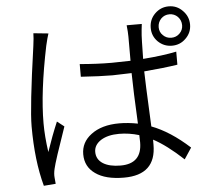

<svg xmlns="http://www.w3.org/2000/svg" viewBox="-58 -902 1117 1011"><g transform="rotate(-5 500.0 -396.0)"><path d="M227 -751Q220 -731 210 -688Q160 -446 160 -282Q160 -212 172 -129Q200 -212 231 -285L268 -256Q206 -79 197 -38Q191 -12 193 7L196 41L133 46Q96 -89 96 -271Q96 -370 142 -692Q148 -736 148 -759ZM826 -690Q844 -672 870 -672Q896 -672 914 -690Q932 -708 932 -733Q932 -759 914 -778Q896 -796 870 -796Q844 -796 826 -778Q808 -759 808 -733Q808 -707 826 -690ZM796 -807Q827 -838 870 -838Q913 -838 943 -807Q974 -776 974 -733Q974 -690 943 -660Q913 -630 870 -630Q827 -630 796 -660Q766 -690 766 -733Q766 -777 796 -807ZM657 -176Q604 -192 551 -192Q492 -192 455 -169Q418 -145 418 -108Q418 -68 453 -46Q487 -25 545 -25Q658 -25 658 -138ZM721 -758Q717 -727 715 -698Q714 -691 712 -574Q817 -582 889 -597V-528Q819 -517 712 -508Q712 -472 724 -216Q822 -179 923 -87L884 -28Q797 -109 727 -146V-119Q727 40 558 40Q460 40 407 2Q354 -35 354 -101Q354 -164 407 -204Q463 -247 557 -247Q603 -247 655 -237Q646 -416 645 -505L544 -502Q480 -502 377 -509V-576Q468 -568 546 -568L645 -570V-697Q645 -722 641 -758Z"/></g></svg>

Font: Source Han Sans CN Normal
Style: Regular
Weight: 350
Designer: Ryoko NISHIZUKA 西塚涼子 (kana, bopomofo & ideographs); Paul D. Hunt (Latin, Greek & Cyrillic); Sandoll Communications 산돌커뮤니
Foundry: Adobe
Version: Version 2.004;hotconv 1.0.118;makeotfexe 2.5.65603